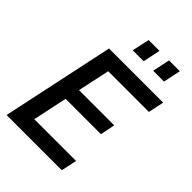

<svg xmlns="http://www.w3.org/2000/svg" viewBox="-260 -1026 1141 1141"><g transform="rotate(45 310.5 -456.0)"><path d="M166 -710H621L600 -611H258L215 -409H511L492 -316H195L149 -99H500L479 0H15ZM273 -802 297 -912H388L365 -802ZM445 -802 468 -912H559L536 -802Z"/></g></svg>

Font: Raleway SemiBold
Style: Italic
Weight: 600
Italic angle: -12°
Designer: Matt McInerney, Pablo Impallari, Rodrigo Fuenzalida
Foundry: Matt McInerney, Pablo Impallari, Rodrigo Fuenzalida
Version: Version 4.026